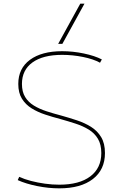

<svg xmlns="http://www.w3.org/2000/svg" viewBox="-20 -1020 671 1050"><path d="M304 10Q245 10 183 -2.5Q121 -15 77 -35L85 -53Q113 -40 149.5 -30.5Q186 -21 226 -15.5Q266 -10 304 -10Q414 -10 474 -55.5Q534 -101 534 -183Q534 -230 515.5 -261Q497 -292 465 -311.5Q433 -331 393 -344Q353 -357 310 -369Q268 -380 227 -393.5Q186 -407 153 -427.5Q120 -448 100 -480Q80 -512 80 -561Q80 -646 144 -693Q208 -740 320 -740Q379 -740 438.5 -727.5Q498 -715 537 -695L527 -677Q491 -697 434 -708.5Q377 -720 320 -720Q215 -720 157.5 -678.5Q100 -637 100 -561Q100 -518 117.5 -489.5Q135 -461 165.5 -442.5Q196 -424 234.5 -411.5Q273 -399 315 -388Q358 -376 400.5 -362Q443 -348 477.5 -326.5Q512 -305 533 -270.5Q554 -236 554 -183Q554 -92 488 -41Q422 10 304 10ZM321 -780H298L419 -1000H442Z"/></svg>

Font: M PLUS 1 Thin
Style: Regular
Weight: 100
Designer: Coji Morishita
Foundry: UNDERFOREST DESIGN
Version: Version 1.001